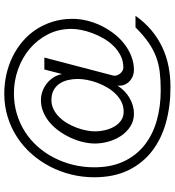

<svg xmlns="http://www.w3.org/2000/svg" viewBox="20 -668 822 903"><g transform="rotate(-90 431.5 -217.0)"><path d="M808.1 8.8Q777.8 51.8 741 82.8Q704.1 113.8 661.9 134Q619.6 154.3 571.8 163.8Q523.9 173.3 471.7 173.3Q382.8 173.3 305.7 151.9Q228.5 130.4 171.4 86.2Q114.3 42 81.5 -25.6Q48.8 -93.3 48.8 -185.5Q48.8 -241.2 62 -294.2Q75.2 -347.2 99.6 -394Q124 -440.9 159.2 -480.5Q194.3 -520 237.8 -548.3Q281.2 -576.7 332.8 -592.5Q384.3 -608.4 441.4 -608.4Q488.3 -608.4 532.7 -598.4Q577.1 -588.4 616.2 -569.1Q655.3 -549.8 688 -522Q720.7 -494.1 744.1 -458.3Q767.6 -422.4 780.8 -379.4Q793.9 -336.4 793.9 -287.1Q793.9 -254.9 785.9 -220.9Q777.8 -187 762.5 -154.8Q747.1 -122.6 725.6 -94.2Q704.1 -65.9 677 -44.7Q649.9 -23.4 618.4 -11Q586.9 1.5 551.8 1.5Q539.6 1.5 526.1 -3.4Q512.7 -8.3 501.7 -18.1Q490.7 -27.8 484.4 -42.5Q478 -57.1 480 -76.2Q468.8 -58.1 453.9 -43.7Q439 -29.3 421.9 -19.3Q404.8 -9.3 386 -3.9Q367.2 1.5 348.6 1.5Q314 1.5 287.6 -15.6Q261.2 -32.7 243.4 -59.3Q225.6 -85.9 216.6 -118.4Q207.5 -150.9 207.5 -181.6Q207.5 -207.5 214.1 -236.3Q220.7 -265.1 233.4 -293.5Q246.1 -321.8 264.2 -347.7Q282.2 -373.5 304.7 -393.1Q327.1 -412.6 354.2 -424.3Q381.3 -436 411.6 -436Q432.1 -436 451.9 -429.2Q471.7 -422.4 488.5 -409.4Q505.4 -396.5 517.6 -378.2Q529.8 -359.9 534.2 -336.4L555.7 -419.9H611.8L526.9 -95.2Q525.4 -87.9 527.8 -79.8Q530.3 -71.8 535.6 -64.7Q541 -57.6 548.6 -53Q556.2 -48.3 564.5 -48.3Q594.7 -48.3 619.9 -60.8Q645 -73.2 665.3 -93.5Q685.5 -113.8 700.7 -139.6Q715.8 -165.5 726.1 -192.6Q736.3 -219.7 741.5 -245.8Q746.6 -272 746.6 -292Q746.6 -353.5 720.9 -403.3Q695.3 -453.1 653.1 -488.8Q610.8 -524.4 556.4 -543.7Q502 -563 443.8 -563Q392.1 -563 346.2 -549.1Q300.3 -535.2 261.7 -510.3Q223.1 -485.4 192.4 -450.4Q161.6 -415.5 140.4 -373.8Q119.1 -332 107.4 -284.7Q95.7 -237.3 95.7 -187Q95.2 -106 123.3 -46.6Q151.4 12.7 200.2 51.3Q249 89.8 315.2 108.6Q381.3 127.4 457.5 127.4Q505.4 127.4 543.9 122.8Q582.5 118.2 616.9 105Q651.4 91.8 684.3 68.6Q717.3 45.4 753.9 8.8ZM511.2 -262.7Q511.2 -286.1 506.1 -308.3Q501 -330.6 489.3 -348.1Q477.5 -365.7 458.5 -376.2Q439.5 -386.7 411.6 -386.7Q388.7 -386.7 368.7 -376.7Q348.6 -366.7 332.3 -350.3Q315.9 -334 303.2 -312.5Q290.5 -291 282 -268.1Q273.4 -245.1 269 -222.4Q264.6 -199.7 264.6 -180.7Q264.6 -160.2 269.8 -136.7Q274.9 -113.3 285.9 -93.3Q296.9 -73.2 314.5 -60.1Q332 -46.9 357.4 -46.9Q382.3 -46.9 403.1 -57.1Q423.8 -67.4 440.9 -84.7Q458 -102.1 471.2 -124.5Q484.4 -147 493.2 -170.9Q502 -194.8 506.6 -218.8Q511.2 -242.7 511.2 -262.7Z"/></g></svg>

Font: SaysetthaMai
Style: Regular
Weight: 400
Designer: John M. Durdin
Foundry: Lao Script for Windows
Version: Version 1.101